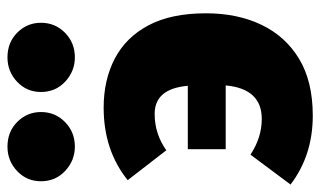

<svg xmlns="http://www.w3.org/2000/svg" viewBox="-196 -662 878 527"><g transform="rotate(-90 243.5 -399.0)"><path d="M189 20Q80 20 0 -41L82 -151Q129 -120 180 -120Q263 -120 272 -219H97V-323H271Q263 -414 194 -414Q139 -414 94 -382L12 -488Q94 -554 211 -554Q287 -554 345.5 -523.5Q404 -493 437 -431Q470 -369 470 -273Q470 -187 438.5 -121Q407 -55 345 -17.5Q283 20 189 20ZM104 -633Q66 -633 37.5 -659.5Q9 -686 9 -726Q9 -765 37 -791.5Q65 -818 104 -818Q145 -818 172 -791Q199 -764 199 -726Q199 -687 171.5 -660Q144 -633 104 -633ZM349 -633Q311 -633 282.5 -659.5Q254 -686 254 -726Q254 -765 282 -791.5Q310 -818 349 -818Q390 -818 417 -791Q444 -764 444 -726Q444 -687 416.5 -660Q389 -633 349 -633Z"/></g></svg>

Font: Trujillo Black
Style: Regular
Weight: 900
Designer: Fira Sans original fonts by bBox Type GmbH, Carrois Corporate GbR, & Edenspiekermann AG / Changes by Cristiano Sobral
Foundry: Fira Sans original fonts by bBox Type GmbH, Carrois Corporate GbR, & Edenspiekermann AG / Changes by Cristiano Sobral
Version: Version 4.301;July 28, 2020;FontCreator 13.0.0.2655 64-bit